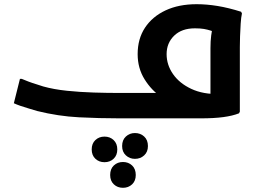

<svg xmlns="http://www.w3.org/2000/svg" viewBox="-20 -564 1250 915"><path d="M550 0Q454 0 356 -5Q258 -10 157 -35Q138 -41 117 -47Q96 -53 77.5 -59.5Q59 -66 46 -72L75 -188H84Q95 -183 115 -175.5Q135 -168 155 -162Q175 -156 186 -152Q236 -138 298.5 -131.5Q361 -125 426.5 -123Q492 -121 550 -121H779L750 -101Q702 -133 669 -186Q636 -239 636 -306Q636 -379 671 -432Q706 -485 769 -514.5Q832 -544 917 -544Q965 -544 1017 -535.5Q1069 -527 1129 -508L1133 -500Q1129 -482 1127 -452Q1125 -422 1124 -391Q1123 -360 1123 -340V-32L1119 -24Q1089 -12 1044.5 -6Q1000 0 937 0ZM774 -306Q774 -255 804.5 -211Q835 -167 891.5 -140.5Q948 -114 1025 -116L983 -64V-334Q983 -369 986.5 -395Q990 -421 995 -442L1011 -409Q997 -414 983 -418.5Q969 -423 952 -426Q935 -429 909 -429Q846 -429 810 -394Q774 -359 774 -306ZM562 132Q562 103 580 86.5Q598 70 623 70Q649 70 667 86.5Q685 103 685 132Q685 160 667 176.5Q649 193 623 193Q598 193 580 176.5Q562 160 562 132ZM417 148Q417 120 434.5 103.5Q452 87 478 87Q504 87 521.5 103.5Q539 120 539 148Q539 176 521.5 192.5Q504 209 478 209Q452 209 434.5 192.5Q417 176 417 148ZM505 270Q505 241 522.5 224.5Q540 208 566 208Q592 208 609.5 224.5Q627 241 627 270Q627 298 609.5 314.5Q592 331 566 331Q540 331 522.5 314.5Q505 298 505 270Z"/></svg>

Font: Kufam SemiBold
Style: Italic
Weight: 600
Italic angle: -11°
Designer: Artur Schmal
Foundry: Original Type
Version: Version 1.301; ttfautohint (v1.8.3)